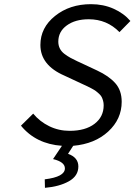

<svg xmlns="http://www.w3.org/2000/svg" viewBox="-20 -692 649 926"><path d="M196.8 213.9 195.8 172.9Q293 161.1 293 120.1Q293 88.9 235.8 75.2L278.8 11.2Q153.3 2.4 81.1 -85.9L140.1 -144Q171.9 -105.5 217.5 -83.3Q263.2 -61 315.9 -61Q391.6 -61 435.8 -94.7Q480 -128.4 480 -184.1Q480 -195.8 477.1 -206.3Q474.1 -216.8 470.2 -224.4Q466.3 -231.9 457.5 -240Q448.7 -248 442.6 -252.7Q436.5 -257.3 423.1 -264.6Q409.7 -272 402.6 -275.1Q395.5 -278.3 378.9 -286.1L291 -327.1Q174.8 -377.4 174.8 -475.1Q174.8 -558.6 245.6 -615.2Q316.4 -671.9 418.9 -671.9Q478.5 -671.9 527.8 -649.9Q577.1 -627.9 608.9 -590.8L556.2 -537.1Q495.6 -599.1 408.2 -599.1Q342.8 -599.1 302 -569.3Q261.2 -539.6 261.2 -491.2Q261.2 -472.7 268.8 -457.8Q276.4 -442.9 291 -431.9Q305.7 -420.9 319.6 -413.3Q333.5 -405.8 354 -396Q359.9 -393.6 362.8 -392.1L448.2 -352.1Q504.9 -325.7 535.9 -291Q566.9 -256.3 566.9 -201.2Q566.9 -117.7 502.2 -57.9Q437.5 2 333 11.2L308.1 49.8Q357.9 67.4 357.9 110.8Q357.9 156.7 312 182.4Q266.1 208 196.8 213.9Z"/></svg>

Font: Office Code Pro Italic
Style: Regular
Weight: 400
Italic angle: -9°
Designer: Nathan Rutzky & Paul D. Hunt
Foundry: Adobe Systems Incorporated
Version: Version 1.004;PS 001.004;hotconv 1.0.70;makeotf.lib2.5.58329